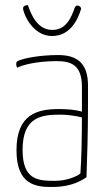

<svg xmlns="http://www.w3.org/2000/svg" viewBox="-20 -727 423 757"><path d="M90 -707C80 -706 71 -704 71 -694C71 -676 107 -585 185 -585C258 -585 288 -652 300 -693C298 -705 280 -711 275 -697C261 -659 242 -609 186 -609C127 -609 102 -671 90 -707ZM327 -389C327 -479 283 -510 209 -510C140 -510 72 -498 49 -486C45 -484 44 -480 44 -473C44 -468 45 -465 48 -460C71 -472 128 -486 204 -486C260 -486 303 -471 303 -385V-287C279 -294 246 -297 212 -297C129 -297 45 -278 45 -135C45 0 119 12 190 10C265 10 305 -18 321 -28C324 -108 327 -209 327 -323ZM303 -264C303 -187 301 -96 297 -43C283 -31 242 -14 197 -14C132 -14 69 -16 69 -136C69 -265 142 -275 217 -275C242 -275 278 -271 303 -264Z"/></svg>

Font: Yanone Kaffeesatz Extra Light
Style: Regular
Weight: 200
Designer: Yanone (Cyrillic: Daniel Pouzeot & Huerta Tipografica)
Foundry: Yanone
Version: Version 1.100;PS 001.100;hotconv 1.0.70;makeotf.lib2.5.58329